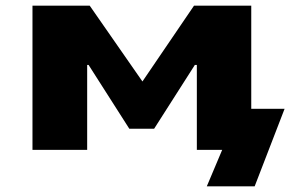

<svg xmlns="http://www.w3.org/2000/svg" viewBox="-20 -526 1028 674"><path d="M706 128 760 0H679V-144H979L874 128ZM94 0V-506H295L480 -240L661 -506H862V0H671V-298H664L521 -74H434L291 -298H286V0Z"/></svg>

Font: Nunito Sans 7pt Expanded Black
Style: Regular
Weight: 900
Width: 7
Designer: Vernon Adams
Foundry: Vernon Adams
Version: Version 3.101;gftools[0.9.27]